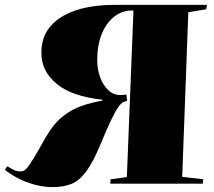

<svg xmlns="http://www.w3.org/2000/svg" viewBox="-47 -750 875 784"><path d="M498 -707H490Q452 -707 420 -682.5Q388 -658 369 -612.5Q350 -567 350 -503Q350 -467 362 -434.5Q374 -402 395 -382Q416 -362 443 -362Q447 -362 456 -362.5Q465 -363 469 -364L472 -338L461 -335Q452 -333 440 -318Q428 -303 410.5 -267.5Q393 -232 365 -165Q334 -89 305.5 -50.5Q277 -12 244.5 1Q212 14 168 14Q130 14 92.5 3.5Q55 -7 24 -23.5Q-7 -40 -27 -57L-17 -71Q1 -60 12 -55Q23 -50 39 -50Q50 -50 60.5 -61Q71 -72 89 -101.5Q107 -131 139 -188Q171 -244 208.5 -274Q246 -304 287.5 -318Q329 -332 371 -339V-343Q247 -356 184.5 -407.5Q122 -459 122 -533Q122 -589 147 -626.5Q172 -664 214.5 -687Q257 -710 309 -720Q361 -730 415 -730H798L795 -712L722 -700L697 -28L783 -18L781 0H403L405 -18L471 -27Z"/></svg>

Font: Literata 72pt Black
Style: Italic
Weight: 900
Italic angle: -2°
Designer: Latin by Veronika Burian and Jose Scaglione. Greek by Irene Vlachou. Cyrillic by Vera Evstafieva
Foundry: TypeTogether
Version: Version 3.002